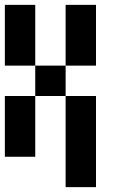

<svg xmlns="http://www.w3.org/2000/svg" viewBox="-20 -645 540 790"><path d="M125 -375H0V-625H125ZM375 -375H250V-625H375ZM250 -375V-250H125V-375ZM375 125H250V-250H375ZM125 0H0V-250H125Z"/></svg>

Font: Tiny5
Style: Regular
Weight: 400
Designer: Stefan Schmidt
Foundry: Made with Bits'n'Picas by Kreative Software
Version: Version 1.002; ttfautohint (v1.8.4.7-5d5b)